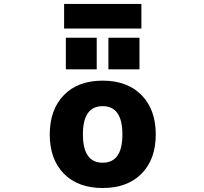

<svg xmlns="http://www.w3.org/2000/svg" viewBox="-20 -946 1040 978"><path d="M402.3 -261.7Q402.3 -117.2 502.9 -117.2Q603.5 -117.2 603.5 -261.2Q603.5 -405.3 502.9 -405.3Q402.3 -405.3 402.3 -261.7ZM305.7 -461.9Q377 -535.2 502.9 -535.2Q628.9 -535.2 701.2 -461.4Q773.4 -387.7 773.4 -261.2Q773.4 -134.8 701.2 -61.5Q628.9 11.7 502.9 11.7Q377 11.7 305.2 -61.5Q233.4 -134.8 233.4 -261.2Q233.4 -387.7 305.7 -461.9ZM306.6 -800.8V-925.8H700.2V-800.8ZM315.4 -592.8V-753.9H472.7V-592.8ZM532.2 -592.8V-753.9H690.4V-592.8Z"/></svg>

Font: Gen Shin Gothic Monospace Heavy
Style: Bold
Weight: 800
Designer: [Source Han Sans]
Ryoko NISHIZUKA  (kana & ideographs); Paul D. Hunt (Latin, Greek & Cyrillic); Wenlong ZHANG  (bopomofo
Version: Version 1.002.20150607